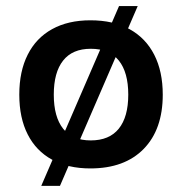

<svg xmlns="http://www.w3.org/2000/svg" viewBox="-20 -533 596 629"><path d="M176.5 75.8H115.2L370 -513.2H431.2ZM276.1 -466.5Q351.5 -466.5 404.4 -437.5Q457.2 -408.5 485.2 -353.8Q513.2 -299.2 513.2 -222.8Q513.2 -109.2 450.8 -45.2Q388.2 18.8 276 18.8Q203 18.8 150.6 -9.9Q98.2 -38.5 70.8 -92.6Q43.2 -146.6 43.2 -223Q43.2 -299.3 70.8 -353.9Q98.2 -408.5 150.6 -437.5Q203 -466.5 276.1 -466.5ZM277.4 -373.2Q217.2 -373.2 186.8 -334.6Q156.2 -296 156.2 -223Q156.2 -150 186.7 -111.5Q217.2 -73 277.3 -73Q338.2 -73 369.2 -111.5Q400.2 -150 400.2 -223Q400.2 -296 369.3 -334.6Q338.4 -373.2 277.4 -373.2Z"/></svg>

Font: Podkova VF Beta
Style: Regular
Weight: 400
Designer: Ilya Yudin
Foundry: Cyreal (www.cyreal.org)
Version: Version 2.100